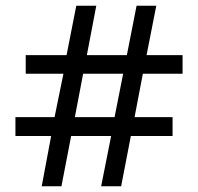

<svg xmlns="http://www.w3.org/2000/svg" viewBox="-20 -652 693 672"><path d="M159 -176H34V-242H171L202 -394H70V-459H213L247 -632H317L284 -459H424L458 -632H527L493 -459H619V-394H480L451 -242H584V-176H438L404 0H334L369 -176H229L195 0H126ZM381 -242 411 -394H271L242 -242Z"/></svg>

Font: loriya25
Style: Book
Weight: 400
Designer: Jelle Bosma - Monotype Design Team
Foundry: Monotype Imaging Inc.
Version: Version 2.003